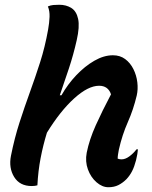

<svg xmlns="http://www.w3.org/2000/svg" viewBox="-20 -777 640 806"><path d="M454 -545Q484 -545 505.5 -529Q527 -513 540 -487Q553 -461 556.5 -431.5Q560 -402 554 -376Q540 -317 516.5 -264Q493 -211 479 -149Q477 -139 475.5 -129Q474 -119 474 -111Q482 -108 490 -108Q506 -108 523 -120.5Q540 -133 553 -150H559Q558 -140 556.5 -130Q555 -120 551 -104Q544 -77 534.5 -58.5Q525 -40 511 -25Q495 -9 477 0Q459 9 435 9Q409 9 385 -12Q361 -33 349 -66Q337 -99 344 -136Q355 -191 382 -251Q409 -311 446 -381Q434 -417 396 -417Q350 -417 291.5 -364Q233 -311 177 -220Q161 -168 150.5 -113.5Q140 -59 137 1Q127 4 113 4Q63 4 39.5 -34Q16 -72 26 -123Q41 -198 62 -263Q83 -328 105.5 -390Q128 -452 148.5 -516Q169 -580 182 -653Q187 -681 188 -706Q189 -731 181 -750Q192 -755 204 -756Q216 -757 229 -757Q258 -757 279.5 -743.5Q301 -730 308 -697.5Q315 -665 302 -608Q288 -546 269 -489Q250 -432 231 -377H238Q264 -423 300 -461Q336 -499 376 -522Q416 -545 454 -545Z"/></svg>

Font: Recursive Mn Csl St SmB
Style: Italic
Weight: 600
Italic angle: -15°
Monospace: yes
Version: Version 1.079;hotconv 1.0.112;makeotfexe 2.5.65598; ttfautoh